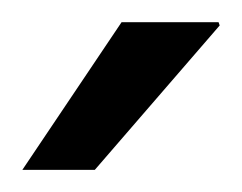

<svg xmlns="http://www.w3.org/2000/svg" viewBox="-20 -743 217 172"><path d="M0 -590.8 88.9 -723.1H175.8L176.8 -720.2L64.9 -590.8Z"/></svg>

Font: Archivo Light
Style: Regular
Weight: 300
Designer: Hector Gatti
Foundry: Omnibus-Type
Version: Version 2.001